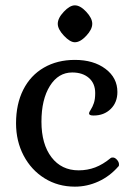

<svg xmlns="http://www.w3.org/2000/svg" viewBox="-20 -685 500 718"><path d="M196 -596Q196 -617 218.5 -641Q241 -665 260 -665Q280 -665 302.5 -641Q325 -617 325 -596Q325 -575 302.5 -551Q280 -527 260 -527Q242 -527 219 -551.5Q196 -576 196 -596ZM40 -224Q40 -296 67 -349.5Q94 -403 144 -432Q194 -461 260 -461Q330 -461 374.5 -427.5Q419 -394 419 -341Q419 -302 394 -277.5Q369 -253 330 -253Q321 -253 317 -255Q313 -257 313 -262Q313 -265 319.5 -275Q326 -285 331 -299.5Q336 -314 336 -337Q336 -373 312.5 -393.5Q289 -414 250 -414Q198 -414 166.5 -363.5Q135 -313 135 -230Q135 -146 172.5 -97Q210 -48 274 -48Q307 -48 336 -59Q365 -70 394 -94Q396 -96 402 -96Q410 -96 417.5 -87.5Q425 -79 425 -70Q425 -63 423 -63Q391 -26 348.5 -6.5Q306 13 260 13Q197 13 147 -18Q97 -49 68.5 -103Q40 -157 40 -224Z"/></svg>

Font: Kurale
Style: Regular
Weight: 400
Designer: Eduardo Rodriguez Tunni
Foundry: Eduardo Rodriguez Tunni
Version: Version 2.000